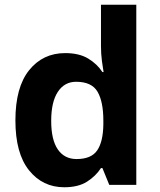

<svg xmlns="http://www.w3.org/2000/svg" viewBox="-20 -780 673 810"><path d="M251 10Q160 10 102.5 -61.5Q45 -133 45 -272Q45 -412 103 -484Q161 -556 255 -556Q314 -556 352 -533Q390 -510 412 -476H417Q414 -492 410 -522.5Q406 -553 406 -585V-760H555V0H441L412 -71H406Q384 -37 347 -13.5Q310 10 251 10ZM303 -109Q365 -109 390 -145.5Q415 -182 416 -255V-271Q416 -351 391.5 -393Q367 -435 301 -435Q252 -435 224 -392.5Q196 -350 196 -270Q196 -190 224 -149.5Q252 -109 303 -109Z"/></svg>

Font: Noto Sans Tai Tham
Style: Regular
Weight: 400
Designer: Monotype Design Team 2013. Revised by David WIlliams 2020
Foundry: Monotype Imaging Inc.
Version: Version 2.002